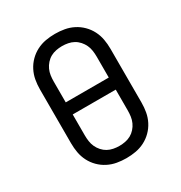

<svg xmlns="http://www.w3.org/2000/svg" viewBox="-175 -870 950 1005"><g transform="rotate(-30 300.0 -367.5)"><path d="M300 8Q271 8 243 3Q215 -2 189.5 -15Q164 -28 143.5 -48.5Q123 -69 110 -94.5Q97 -120 92 -148Q87 -176 87 -205V-530Q87 -559 92 -587Q97 -615 110 -640.5Q123 -666 143.5 -686.5Q164 -707 189.5 -720Q215 -733 243 -738Q271 -743 300 -743Q329 -743 357 -738Q385 -733 410.5 -720Q436 -707 456.5 -686.5Q477 -666 490 -640.5Q503 -615 508 -587Q513 -559 513 -530V-205Q513 -176 508 -148Q503 -120 490 -94.5Q477 -69 456.5 -48.5Q436 -28 410.5 -15Q385 -2 357 3Q329 8 300 8ZM170 -404H430V-530Q430 -548 427.5 -566Q425 -584 417.5 -600.5Q410 -617 397.5 -631Q385 -645 369.5 -653.5Q354 -662 336 -665.5Q318 -669 300 -669Q282 -669 264 -665.5Q246 -662 230.5 -653.5Q215 -645 202.5 -631Q190 -617 182.5 -600.5Q175 -584 172.5 -566Q170 -548 170 -530ZM300 -66Q318 -66 336 -69.5Q354 -73 369.5 -81.5Q385 -90 397.5 -104Q410 -118 417.5 -134.5Q425 -151 427.5 -169Q430 -187 430 -205V-331H170V-205Q170 -187 172.5 -169Q175 -151 182.5 -134.5Q190 -118 202.5 -104Q215 -90 230.5 -81.5Q246 -73 264 -69.5Q282 -66 300 -66Z"/></g></svg>

Font: Iosevka Etoile
Style: Regular
Weight: 400
Designer: Belleve Invis
Foundry: Belleve Invis
Version: Version 33.2.4